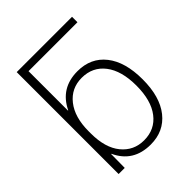

<svg xmlns="http://www.w3.org/2000/svg" viewBox="-213 -870 999 999"><g transform="rotate(-45 286.5 -370.0)"><path d="M130 -710V-420H132Q185 -530 310 -530Q408 -530 464 -459Q520 -388 520 -260Q520 -132 463.5 -61Q407 10 310 10Q182 10 131 -101H129L128 0H83V-750H490V-710ZM301 -490Q224 -490 177 -430.5Q130 -371 130 -268V-252Q130 -146 177.5 -88Q225 -30 301 -30Q381 -30 427.5 -90.5Q474 -151 474 -260Q474 -369 427.5 -429.5Q381 -490 301 -490Z"/></g></svg>

Font: M PLUS 1p Light
Style: Regular
Weight: 300
Version: Version 1.061